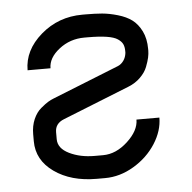

<svg xmlns="http://www.w3.org/2000/svg" viewBox="-44 -556 612 611"><g transform="rotate(-5 262.5 -250.0)"><path d="M51.8 -351.1Q51.8 -415 107.9 -463.6Q164.1 -512.2 240.7 -512.2H251Q280.8 -512.2 303.7 -510.3Q326.7 -508.3 353.5 -500.5Q380.4 -492.7 398.2 -479.5Q416 -466.3 428 -442.4Q439.9 -418.5 439.9 -385.3V-379.4Q439.9 -370.1 437.3 -357.9Q434.6 -345.7 428 -328.6Q421.4 -311.5 405.3 -295.7Q389.2 -279.8 366.7 -271L153.8 -186Q125 -174.8 125 -147V-124.5Q125 -95.2 159.9 -78.1Q194.8 -61 240.7 -61H267.6Q309.1 -61 346.2 -95.2Q383.3 -129.4 383.3 -164.6H456.5Q456.5 -122.6 430.2 -81.5Q403.8 -40.5 359.6 -14.2Q315.4 12.2 267.6 12.2H240.7Q159.2 12.2 105.5 -25.9Q51.8 -64 51.8 -124.5V-147Q51.8 -173.3 61 -194.6Q70.3 -215.8 85 -228Q99.6 -240.2 108.6 -245.6Q117.7 -251 126.5 -254.4L339.4 -339.4Q350.1 -343.8 357.7 -354.5Q365.2 -365.2 366.7 -379.4V-385.3Q366.7 -398.4 362.5 -407.2Q358.4 -416 346.9 -423.8Q335.4 -431.6 311.5 -435.3Q287.6 -439 251 -439H240.7Q194.8 -439 159.9 -411.6Q125 -384.3 125 -351.1Z"/></g></svg>

Font: Anka/Coder Condensed
Style: Regular
Weight: 400
Width: 4
Monospace: yes
Version: Version 1.100